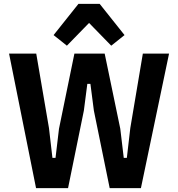

<svg xmlns="http://www.w3.org/2000/svg" viewBox="-20 -976 924 996"><path d="M167 0 27 -698H168L234 -312L252 -157H268L286 -308L366 -698H523L604 -308L622 -157H638L656 -312L721 -698H857L711 0H549L467 -402L449 -541H433L415 -402L333 0ZM497 -956 626 -794 557 -739 442 -857 327 -739 258 -794 387 -956Z"/></svg>

Font: IBM Plex Sans Cond
Style: Bold
Weight: 700
Width: 3
Designer: Mike Abbink, Paul van der Laan, Pieter van Rosmalen
Foundry: Bold Monday
Version: Version 1.3